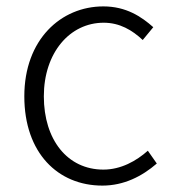

<svg xmlns="http://www.w3.org/2000/svg" viewBox="-20 -567 539 600"><path d="M300 13C367 13 424 -16 470 -56L442 -96C406 -64 358 -37 303 -37C191 -37 117 -130 117 -266C117 -402 198 -496 304 -496C354 -496 393 -473 426 -442L459 -482C422 -515 374 -547 303 -547C171 -547 56 -444 56 -266C56 -89 161 13 300 13Z"/></svg>

Font: Source Han Sans SC Light
Style: Regular
Weight: 300
Designer: Ryoko NISHIZUKA (kana & ideographs); Paul D. Hunt (Latin, Greek & Cyrillic); Wenlong ZHANG (bopomofo); Sandoll Communica
Foundry: Adobe Systems Incorporated
Version: Version 1.004;PS 1.004;hotconv 1.0.82;makeotf.lib2.5.63406